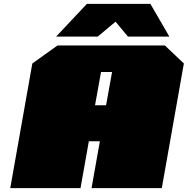

<svg xmlns="http://www.w3.org/2000/svg" viewBox="-20 -972 970 992"><path d="M270 -783 429 -952H757L855 -783H641L577 -860L485 -783ZM33 0 147 -644 277 -737H832L930 -644L816 0H453L496 -242H439L396 0ZM471 -428H528L559 -600H502Z"/></svg>

Font: Tomorrow Black
Style: Italic
Weight: 900
Italic angle: -10°
Designer: Tony de Marco, Monica Rizzolli
Foundry: Just in Type
Version: Version 2.002